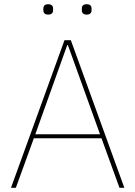

<svg xmlns="http://www.w3.org/2000/svg" viewBox="-20 -888 640 908"><path d="M185 -840V-847Q185 -868 208 -868Q231 -868 231 -847V-840Q231 -819 208 -819Q185 -819 185 -840ZM367 -840V-847Q367 -868 390 -868Q413 -868 413 -847V-840Q413 -819 390 -819Q367 -819 367 -840ZM568 0H545L460 -234H140L55 0H32L285 -698H315ZM453 -253 301 -675H298L147 -253Z"/></svg>

Font: IBM Plex Sans Thin
Style: Regular
Weight: 100
Designer: Mike Abbink, Paul van der Laan, Pieter van Rosmalen
Foundry: Bold Monday
Version: Version 3.0